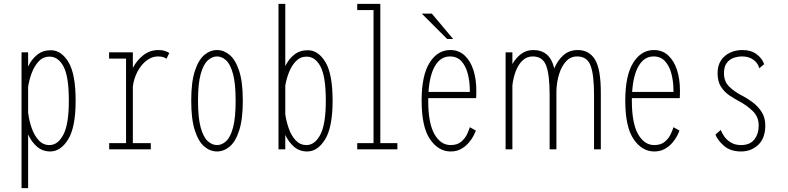

<svg xmlns="http://www.w3.org/2000/svg" viewBox="-20 -770 4065 990"><path d="M91 200V-500H125V-427Q142 -463.5 171.2 -487.2Q200.5 -511 242 -511Q296 -511 333 -449.8Q370 -388.5 370 -251Q370 -114 331.5 -51.5Q293 11 239 11Q199 11 170.5 -14Q142 -39 125 -77V200ZM236 -478Q202.5 -478 179.8 -453.8Q157 -429.5 143.5 -393.5Q130 -357.5 125 -321.5V-188.5Q130 -148.5 143.2 -110.2Q156.5 -72 179.2 -47Q202 -22 235 -22Q278.5 -22 306.8 -75.8Q335 -129.5 335 -251Q335 -375 307.8 -426.5Q280.5 -478 236 -478Z M543 0V-32H630V-468H542.5V-500H665V-420Q685.5 -459 719.2 -485.5Q753 -512 797 -512Q818 -512 832.8 -506.5Q847.5 -501 853 -496.5L838 -466.5Q835 -470.5 823.8 -474.8Q812.5 -479 794.5 -479Q763 -479 735.2 -457.5Q707.5 -436 688.8 -400.5Q670 -365 665 -323.5V-32H757.5V0Z M1099 11Q1064 11 1033.8 -14.2Q1003.5 -39.5 984.8 -97Q966 -154.5 966 -251Q966 -347 984.8 -404.2Q1003.5 -461.5 1033.8 -486.8Q1064 -512 1099 -512Q1134 -512 1164.2 -486.8Q1194.5 -461.5 1213.2 -404.2Q1232 -347 1232 -251Q1232 -154.5 1213.2 -97Q1194.5 -39.5 1164.2 -14.2Q1134 11 1099 11ZM1099 -22Q1124 -22 1146 -42Q1168 -62 1181.5 -111.8Q1195 -161.5 1195 -251Q1195 -339 1181.5 -388.8Q1168 -438.5 1146 -458.8Q1124 -479 1099 -479Q1074 -479 1051.5 -458.8Q1029 -438.5 1015 -388.8Q1001 -339 1001 -251Q1001 -161.5 1015 -111.8Q1029 -62 1051.5 -42Q1074 -22 1099 -22Z M1416 0V-750H1451V-429Q1468 -465 1497 -488Q1526 -511 1567 -511Q1621 -511 1658 -449.8Q1695 -388.5 1695 -251Q1695 -114 1656.5 -51.5Q1618 11 1564 11Q1524.5 11 1496.2 -13.2Q1468 -37.5 1451 -74.5V0ZM1561 -478Q1528.5 -478 1506.2 -455Q1484 -432 1470.2 -397.5Q1456.5 -363 1451 -328V-181Q1456.5 -142 1469.8 -105.5Q1483 -69 1505.5 -45.5Q1528 -22 1560 -22Q1603.5 -22 1631.8 -75.8Q1660 -129.5 1660 -251Q1660 -375 1632.8 -426.5Q1605.5 -478 1561 -478Z M1822 0V-32H1906V-718H1822V-750H1941V-32H2029V0Z M2303.5 11Q2240.5 11 2197.2 -52.2Q2154 -115.5 2154 -251Q2154 -381 2195 -446.5Q2236 -512 2302 -512Q2345.5 -512 2375.5 -484.2Q2405.5 -456.5 2420.8 -409.2Q2436 -362 2436 -303.5Q2436 -294 2435.8 -283.5Q2435.5 -273 2435 -264H2188Q2188 -257.5 2188 -251Q2188 -135 2220 -78.5Q2252 -22 2303.5 -22Q2338.5 -22 2359 -40Q2379.5 -58 2389.2 -80Q2399 -102 2402.5 -114L2433.5 -97Q2430.5 -87 2421.2 -69.2Q2412 -51.5 2396 -33Q2380 -14.5 2357.2 -1.8Q2334.5 11 2303.5 11ZM2300 -479Q2253 -479 2224.2 -432Q2195.5 -385 2189.5 -296H2402.5V-304Q2402.5 -349 2392.2 -389Q2382 -429 2359.5 -454Q2337 -479 2300 -479ZM2285.5 -569 2154.5 -700H2206.5L2316.5 -569Z M2587 0V-500H2622V-439.5Q2640 -471.5 2667 -491.8Q2694 -512 2730 -512Q2771 -512 2798.2 -489.8Q2825.5 -467.5 2838 -417.5Q2855 -458.5 2885 -485.2Q2915 -512 2959 -512Q3017.5 -512 3047.8 -463.2Q3078 -414.5 3078 -292V0H3043V-282Q3043 -385 3025 -432Q3007 -479 2956 -479Q2922 -479 2898.8 -453.8Q2875.5 -428.5 2863 -388Q2850.5 -347.5 2849 -302V0H2814V-282Q2814 -385 2796 -432Q2778 -479 2727 -479Q2696.5 -479 2674.8 -458.5Q2653 -438 2639.8 -404Q2626.5 -370 2622 -330V0Z M3353.5 11Q3290.5 11 3247.2 -52.2Q3204 -115.5 3204 -251Q3204 -381 3245 -446.5Q3286 -512 3352 -512Q3395.5 -512 3425.5 -484.2Q3455.5 -456.5 3470.8 -409.2Q3486 -362 3486 -303.5Q3486 -294 3485.8 -283.5Q3485.5 -273 3485 -264H3238Q3238 -257.5 3238 -251Q3238 -135 3270 -78.5Q3302 -22 3353.5 -22Q3388.5 -22 3409 -40Q3429.5 -58 3439.2 -80Q3449 -102 3452.5 -114L3483.5 -97Q3480.5 -87 3471.2 -69.2Q3462 -51.5 3446 -33Q3430 -14.5 3407.2 -1.8Q3384.5 11 3353.5 11ZM3350 -479Q3303 -479 3274.2 -432Q3245.5 -385 3239.5 -296H3452.5V-304Q3452.5 -349 3442.2 -389Q3432 -429 3409.5 -454Q3387 -479 3350 -479Z M3801 11Q3747 11 3714 -17.2Q3681 -45.5 3669 -76L3696.5 -100Q3702.5 -83 3715.5 -65Q3728.5 -47 3749.8 -34.5Q3771 -22 3801 -22Q3847 -22 3869.5 -50.8Q3892 -79.5 3892 -123.5Q3892 -168.5 3860.2 -198.5Q3828.5 -228.5 3791 -248Q3766.5 -261 3740.8 -278.2Q3715 -295.5 3697.5 -322.8Q3680 -350 3680 -392.5Q3680 -432.5 3698 -459Q3716 -485.5 3745 -498.8Q3774 -512 3807 -512Q3854.5 -512 3883.2 -489Q3912 -466 3920 -439L3895 -418Q3888.5 -444.5 3864.8 -461.8Q3841 -479 3807 -479Q3783.5 -479 3762 -471.2Q3740.5 -463.5 3726.8 -444.8Q3713 -426 3713 -392.5Q3713 -349 3740.8 -322.5Q3768.5 -296 3806 -277Q3831 -264.5 3859 -244Q3887 -223.5 3906.5 -194Q3926 -164.5 3926 -123.5Q3926 -57.5 3889.8 -23.2Q3853.5 11 3801 11Z"/></svg>

Font: Trispace Condensed Thin
Style: Regular
Weight: 100
Width: 3
Designer: Tyler Finck
Foundry: Etcetera Type Company
Version: Version 1.210; ttfautohint (v1.8.3)